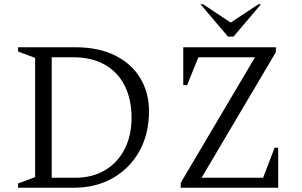

<svg xmlns="http://www.w3.org/2000/svg" viewBox="-20 -882 1417 902"><path d="M65 0V-20L145 -50V-610L65 -640V-660H333Q444 -660 521.5 -621Q599 -582 639.5 -514Q680 -446 680 -360Q680 -253 635 -172Q590 -91 510 -45.5Q430 0 326 0ZM323 -613H223V-47H334Q414 -47 473.5 -82.5Q533 -118 565.5 -181.5Q598 -245 598 -329Q598 -415 566 -479Q534 -543 472.5 -578Q411 -613 323 -613ZM829 0V-23L1178 -613H912L859 -482H841V-660H1276V-637L927 -47H1216L1270 -188H1287V0ZM1051 -710 922 -862H934L1064 -776L1194 -862H1206L1077 -710Z"/></svg>

Font: Spectral Light
Style: Regular
Weight: 300
Designer: Jean-Baptiste Levee
Foundry: Production Type
Version: Version 2.001